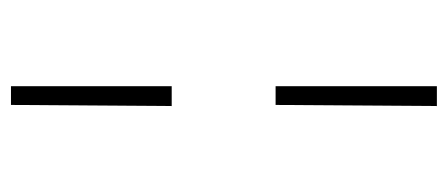

<svg xmlns="http://www.w3.org/2000/svg" viewBox="-253 -495 816 350"><g transform="rotate(-90 155.0 -320.0)"><path d="M138.7 -225.6 136.7 68.4H172.9V-225.6ZM138.7 -708 136.7 -415H172.9V-708Z"/></g></svg>

Font: Yaldevi Colombo ExtraLight
Style: Regular
Weight: 275
Designer: Sol Matas, Denzil Rajitha, Kosala Senevirathne and Pathum Egodawatta
Foundry: Mooniak
Version: Version 1.020 ; ttfautohint (v1.6)